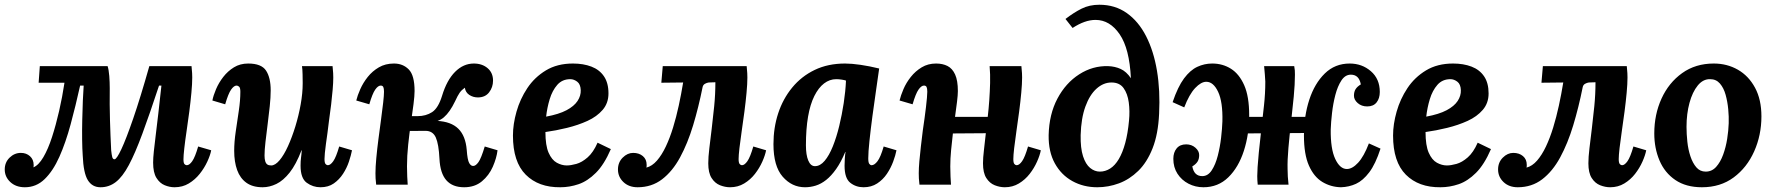

<svg xmlns="http://www.w3.org/2000/svg" viewBox="-20 -779 7486 810"><path d="M85 11Q47 11 23.5 -11Q0 -33 0 -64Q0 -94 20.5 -114Q41 -134 68 -134Q91 -134 106.5 -120Q122 -106 122 -83Q122 -81 122 -78.5Q122 -76 121 -73Q143 -82 163 -116Q183 -150 199.5 -201Q216 -252 229.5 -311Q243 -370 252 -430H143L148 -500H434Q439 -484 441 -458.5Q443 -433 443 -407Q442 -339 444 -271.5Q446 -204 449 -145Q451 -126 453.5 -116.5Q456 -107 463 -107Q472 -107 492 -149.5Q512 -192 542 -279Q572 -366 610 -500H788Q790 -479 790.5 -470.5Q791 -462 791 -452Q791 -426 787.5 -388Q784 -350 778.5 -307.5Q773 -265 767 -225Q761 -185 757.5 -153.5Q754 -122 754 -107Q754 -91 758.5 -86.5Q763 -82 768 -82Q779 -82 791 -99Q803 -116 816 -161L871 -145Q867 -124 854.5 -97Q842 -70 822.5 -45.5Q803 -21 776.5 -5Q750 11 716 11Q696 11 675 2.5Q654 -6 640 -28.5Q626 -51 626 -93Q626 -112 629 -140.5Q632 -169 637 -209Q642 -249 648 -301Q654 -353 661 -418H651Q611 -297 580.5 -214.5Q550 -132 523.5 -82.5Q497 -33 468.5 -11Q440 11 404 11Q369 11 350.5 -19Q332 -49 329 -123Q327 -151 326.5 -190.5Q326 -230 327 -273Q328 -316 329.5 -354.5Q331 -393 333 -418H318Q299 -332 278 -254.5Q257 -177 230.5 -117.5Q204 -58 168.5 -23.5Q133 11 85 11Z M1088 11Q1046 11 1019.5 -8Q993 -27 980.5 -61.5Q968 -96 968 -143Q968 -180 974.5 -224Q981 -268 987.5 -312Q994 -356 994 -392Q994 -409 988.5 -413.5Q983 -418 978 -418Q967 -418 955 -401Q943 -384 930 -339L876 -355Q880 -376 891.5 -403Q903 -430 922 -454.5Q941 -479 967 -495Q993 -511 1027 -511Q1083 -511 1102.5 -481Q1122 -451 1122 -398Q1122 -368 1118 -330.5Q1114 -293 1109 -254Q1104 -215 1100 -180.5Q1096 -146 1096 -123Q1096 -108 1099 -98.5Q1102 -89 1108 -85Q1114 -81 1124 -81Q1141 -81 1159.5 -103Q1178 -125 1195 -162.5Q1212 -200 1226 -245.5Q1240 -291 1248.5 -338.5Q1257 -386 1257 -428Q1257 -442 1256.5 -465Q1256 -488 1254 -500H1383Q1385 -479 1385.5 -470.5Q1386 -462 1386 -452Q1386 -431 1383.5 -401.5Q1381 -372 1377 -338Q1373 -304 1368 -270Q1365 -243 1361.5 -218Q1358 -193 1355 -171.5Q1352 -150 1350.5 -133.5Q1349 -117 1349 -108Q1349 -92 1353.5 -87Q1358 -82 1363 -82Q1374 -82 1386 -99Q1398 -116 1411 -161L1465 -145Q1461 -124 1452 -97Q1443 -70 1427 -45.5Q1411 -21 1388 -5Q1365 11 1332 11Q1300 11 1274 -8Q1248 -27 1248 -80Q1248 -100 1250 -114Q1252 -128 1253 -145H1252Q1229 -85 1202 -51Q1175 -17 1146 -3Q1117 11 1088 11Z M1938 11Q1889 11 1863 -18.5Q1837 -48 1834 -109Q1831 -171 1818.5 -199Q1806 -227 1775 -227L1646 -226L1647 -289H1824V-269Q1883 -266 1913.5 -236Q1944 -206 1949 -147Q1952 -104 1959.5 -91Q1967 -78 1977 -79Q1987 -79 1998.5 -95Q2010 -111 2025 -161L2079 -145Q2075 -112 2059 -75.5Q2043 -39 2013 -14Q1983 11 1938 11ZM1567 0Q1565 -15 1564.5 -26.5Q1564 -38 1564 -48Q1564 -74 1567.5 -112Q1571 -150 1576.5 -192Q1582 -234 1587.5 -274.5Q1593 -315 1596.5 -346Q1600 -377 1600 -392Q1600 -406 1597 -412Q1594 -418 1586 -418Q1575 -418 1563 -401Q1551 -384 1538 -339L1483 -355Q1488 -376 1500 -403Q1512 -430 1531.5 -454.5Q1551 -479 1578.5 -495Q1606 -511 1642 -511Q1680 -511 1704.5 -486Q1729 -461 1729 -395Q1729 -375 1724.5 -339.5Q1720 -304 1713.5 -260Q1707 -216 1702 -168.5Q1697 -121 1697 -77Q1697 -55 1698 -34Q1699 -13 1700 0ZM1726 -251 1741 -289Q1777 -289 1803 -306Q1829 -323 1845 -375Q1865 -441 1900 -476Q1935 -511 1979 -511Q2014 -511 2037 -491.5Q2060 -472 2060 -439Q2060 -411 2043.5 -389.5Q2027 -368 1996 -368Q1976 -368 1960 -378.5Q1944 -389 1941 -409Q1927 -399 1919 -387.5Q1911 -376 1900 -352Q1878 -306 1852.5 -284Q1827 -262 1783 -262Z M2397 -511Q2441 -511 2475 -498Q2509 -485 2528 -457Q2547 -429 2547 -385Q2547 -344 2522.5 -315.5Q2498 -287 2458.5 -269Q2419 -251 2372 -239.5Q2325 -228 2281 -222Q2281 -165 2294.5 -134.5Q2308 -104 2329 -92.5Q2350 -81 2371 -81Q2388 -81 2411.5 -87.5Q2435 -94 2459 -115Q2483 -136 2501 -177L2557 -150Q2529 -85 2494 -50Q2459 -15 2421 -2Q2383 11 2344 11Q2252 12 2198 -42Q2144 -96 2144 -207Q2144 -255 2159 -308Q2174 -361 2204.5 -407Q2235 -453 2283 -482Q2331 -511 2397 -511ZM2386 -445Q2352 -445 2331 -421Q2310 -397 2299 -360.5Q2288 -324 2284 -287Q2338 -297 2370 -314Q2402 -331 2416.5 -353Q2431 -375 2430 -399Q2429 -424 2415 -434.5Q2401 -445 2386 -445Z M2670 11Q2633 11 2610 -11Q2587 -33 2587 -64Q2587 -94 2607 -114Q2627 -134 2651 -134Q2676 -134 2692 -120.5Q2708 -107 2708 -84Q2708 -81 2708 -78Q2708 -75 2707 -72Q2731 -78 2751.5 -101.5Q2772 -125 2789 -161Q2806 -197 2819.5 -241Q2833 -285 2843.5 -333.5Q2854 -382 2862 -431L2770 -430L2776 -500H3130Q3132 -479 3132.5 -470.5Q3133 -462 3133 -452Q3133 -426 3129.5 -388Q3126 -350 3120.5 -308Q3115 -266 3109 -225.5Q3103 -185 3099.5 -154Q3096 -123 3096 -108Q3096 -92 3100.5 -87Q3105 -82 3110 -82Q3121 -82 3133 -99Q3145 -116 3158 -161L3212 -145Q3208 -124 3196 -97Q3184 -70 3165 -45.5Q3146 -21 3119.5 -5Q3093 11 3060 11Q3039 11 3017.5 2.5Q2996 -6 2982 -28Q2968 -50 2968 -90Q2968 -116 2972.5 -153.5Q2977 -191 2982.5 -236Q2988 -281 2993 -331Q2998 -381 2998 -432L2970 -431Q2962 -430 2954 -425.5Q2946 -421 2944 -411Q2927 -326 2904 -250Q2881 -174 2849 -115Q2817 -56 2773 -22.5Q2729 11 2670 11Z M3545 -511Q3573 -511 3610.5 -505.5Q3648 -500 3689 -490Q3684 -453 3676 -399Q3668 -345 3660.5 -288.5Q3653 -232 3648 -184.5Q3643 -137 3643 -111Q3643 -93 3647.5 -87.5Q3652 -82 3657 -82Q3669 -82 3682 -99Q3695 -116 3708 -161L3762 -145Q3758 -124 3748 -97Q3738 -70 3721.5 -45.5Q3705 -21 3680.5 -5Q3656 11 3623 11Q3591 11 3567 -8Q3543 -27 3543 -80Q3543 -93 3544 -109Q3545 -125 3547 -138H3546Q3528 -95 3507.5 -66Q3487 -37 3465.5 -20Q3444 -3 3421.5 4Q3399 11 3376 11Q3321 11 3282 -33.5Q3243 -78 3243 -171Q3243 -240 3263 -301Q3283 -362 3322 -409.5Q3361 -457 3417 -484Q3473 -511 3545 -511ZM3508 -445Q3480 -445 3456.5 -427Q3433 -409 3415.5 -374Q3398 -339 3389 -287Q3380 -235 3380 -166Q3380 -125 3390 -101.5Q3400 -78 3418 -78Q3440 -78 3459 -100.5Q3478 -123 3493.5 -161.5Q3509 -200 3520.5 -247.5Q3532 -295 3539.5 -344.5Q3547 -394 3549 -439Q3544 -441 3531.5 -443Q3519 -445 3508 -445Z M4219 11Q4198 11 4176.5 2.5Q4155 -6 4141 -28Q4127 -50 4127 -90Q4127 -113 4131 -146Q4135 -179 4139 -217L4000 -216Q3996 -182 3992.5 -146Q3989 -110 3989 -77Q3989 -55 3990 -34Q3991 -13 3992 0H3859Q3857 -15 3856.5 -26.5Q3856 -38 3856 -48Q3856 -69 3858.5 -98.5Q3861 -128 3865 -161.5Q3869 -195 3873 -228Q3877 -255 3880.5 -280.5Q3884 -306 3886.5 -327.5Q3889 -349 3890.5 -366Q3892 -383 3892 -392Q3892 -406 3889 -412Q3886 -418 3878 -418Q3867 -418 3855 -401Q3843 -384 3830 -339L3775 -355Q3780 -376 3791.5 -403Q3803 -430 3822.5 -454.5Q3842 -479 3868.5 -495Q3895 -511 3929 -511Q3957 -511 3977.5 -500.5Q3998 -490 4009.5 -464.5Q4021 -439 4021 -395Q4021 -379 4017.5 -350Q4014 -321 4009 -286H4147Q4151 -320 4153.5 -356Q4156 -392 4157 -428.5Q4158 -465 4155 -500H4289Q4291 -479 4291.5 -470.5Q4292 -462 4292 -452Q4292 -426 4288.5 -388Q4285 -350 4279.5 -308Q4274 -266 4268 -225.5Q4262 -185 4258.5 -154Q4255 -123 4255 -108Q4255 -92 4259.5 -87Q4264 -82 4269 -82Q4280 -82 4292 -99Q4304 -116 4317 -161L4371 -145Q4367 -124 4355 -97Q4343 -70 4324 -45.5Q4305 -21 4278.5 -5Q4252 11 4219 11Z M4609 11Q4551 11 4504 -15Q4457 -41 4430 -90Q4403 -139 4404 -209Q4406 -297 4441 -363Q4476 -429 4533 -465.5Q4590 -502 4655 -500Q4684 -499 4708 -488Q4732 -477 4751 -449Q4745 -574 4703.5 -634.5Q4662 -695 4602 -695Q4579 -695 4555 -686.5Q4531 -678 4505 -661L4475 -699Q4510 -726 4543 -742.5Q4576 -759 4618 -759Q4684 -759 4733.5 -724Q4783 -689 4815 -626.5Q4847 -564 4861 -480.5Q4875 -397 4870 -299Q4866 -213 4842.5 -153.5Q4819 -94 4782 -58Q4745 -22 4700.5 -5.5Q4656 11 4609 11ZM4620 -55Q4643 -55 4663.5 -68Q4684 -81 4700 -108Q4716 -135 4727 -175.5Q4738 -216 4743 -270Q4747 -310 4742 -347Q4737 -384 4720 -407.5Q4703 -431 4669 -431Q4635 -431 4606 -405Q4577 -379 4559 -329.5Q4541 -280 4539 -209Q4538 -154 4549 -120Q4560 -86 4579 -70.5Q4598 -55 4620 -55Z M5057 11Q5023 11 4994 -4Q4965 -19 4947.5 -46Q4930 -73 4930 -109Q4930 -136 4944 -153Q4958 -170 4984 -170Q5007 -170 5023 -156Q5039 -142 5039 -125Q5039 -108 5032 -97Q5025 -86 5010 -77Q5014 -56 5024.5 -46Q5035 -36 5052 -36Q5076 -36 5092 -60.5Q5108 -85 5117.5 -122Q5127 -159 5131.5 -198Q5136 -237 5137 -267Q5139 -349 5119 -391.5Q5099 -434 5069 -434Q5047 -434 5022 -407.5Q4997 -381 4976 -326L4927 -348Q4949 -413 4975 -448Q5001 -483 5031 -497Q5061 -511 5094 -511Q5138 -511 5173 -489Q5208 -467 5229 -419.5Q5250 -372 5250 -293Q5250 -212 5227.5 -142.5Q5205 -73 5162 -31Q5119 11 5057 11ZM5637 11Q5594 10 5558.5 -11.5Q5523 -33 5502 -80.5Q5481 -128 5481 -207Q5481 -289 5503.5 -358Q5526 -427 5569 -469Q5612 -511 5674 -511Q5726 -511 5763.5 -478.5Q5801 -446 5801 -391Q5801 -364 5787.5 -347Q5774 -330 5748 -330Q5724 -330 5708 -344Q5692 -358 5692 -375Q5692 -392 5699 -403Q5706 -414 5721 -423Q5717 -444 5706.5 -454Q5696 -464 5679 -464Q5655 -464 5639 -439.5Q5623 -415 5613.5 -378.5Q5604 -342 5599.5 -302.5Q5595 -263 5594 -233Q5593 -151 5613 -108.5Q5633 -66 5662 -66Q5685 -66 5709.5 -92.5Q5734 -119 5755 -174L5804 -152Q5783 -87 5756.5 -52Q5730 -17 5700.5 -3.5Q5671 10 5637 11ZM5286 0Q5285 -11 5284.5 -18.5Q5284 -26 5284 -36Q5284 -52 5285.5 -74.5Q5287 -97 5290.5 -134.5Q5294 -172 5301 -232Q5307 -285 5312.5 -334.5Q5318 -384 5318 -435Q5317 -449 5316 -466Q5315 -483 5313 -500H5440Q5442 -489 5442.5 -482Q5443 -475 5443 -464Q5443 -424 5438 -371.5Q5433 -319 5426.5 -262.5Q5420 -206 5415.5 -154.5Q5411 -103 5412 -65Q5412 -51 5413 -34Q5414 -17 5416 0ZM5218 -216 5224 -286H5505L5501 -218Z M6110 -511Q6154 -511 6188 -498Q6222 -485 6241 -457Q6260 -429 6260 -385Q6260 -344 6235.5 -315.5Q6211 -287 6171.5 -269Q6132 -251 6085 -239.5Q6038 -228 5994 -222Q5994 -165 6007.5 -134.5Q6021 -104 6042 -92.5Q6063 -81 6084 -81Q6101 -81 6124.5 -87.5Q6148 -94 6172 -115Q6196 -136 6214 -177L6270 -150Q6242 -85 6207 -50Q6172 -15 6134 -2Q6096 11 6057 11Q5965 12 5911 -42Q5857 -96 5857 -207Q5857 -255 5872 -308Q5887 -361 5917.5 -407Q5948 -453 5996 -482Q6044 -511 6110 -511ZM6099 -445Q6065 -445 6044 -421Q6023 -397 6012 -360.5Q6001 -324 5997 -287Q6051 -297 6083 -314Q6115 -331 6129.5 -353Q6144 -375 6143 -399Q6142 -424 6128 -434.5Q6114 -445 6099 -445Z M6383 11Q6346 11 6323 -11Q6300 -33 6300 -64Q6300 -94 6320 -114Q6340 -134 6364 -134Q6389 -134 6405 -120.5Q6421 -107 6421 -84Q6421 -81 6421 -78Q6421 -75 6420 -72Q6444 -78 6464.5 -101.5Q6485 -125 6502 -161Q6519 -197 6532.5 -241Q6546 -285 6556.5 -333.5Q6567 -382 6575 -431L6483 -430L6489 -500H6843Q6845 -479 6845.5 -470.5Q6846 -462 6846 -452Q6846 -426 6842.5 -388Q6839 -350 6833.5 -308Q6828 -266 6822 -225.5Q6816 -185 6812.5 -154Q6809 -123 6809 -108Q6809 -92 6813.5 -87Q6818 -82 6823 -82Q6834 -82 6846 -99Q6858 -116 6871 -161L6925 -145Q6921 -124 6909 -97Q6897 -70 6878 -45.5Q6859 -21 6832.5 -5Q6806 11 6773 11Q6752 11 6730.5 2.5Q6709 -6 6695 -28Q6681 -50 6681 -90Q6681 -116 6685.5 -153.5Q6690 -191 6695.5 -236Q6701 -281 6706 -331Q6711 -381 6711 -432L6683 -431Q6675 -430 6667 -425.5Q6659 -421 6657 -411Q6640 -326 6617 -250Q6594 -174 6562 -115Q6530 -56 6486 -22.5Q6442 11 6383 11Z M7210 -511Q7266 -511 7311.5 -485Q7357 -459 7384 -409Q7411 -359 7411 -288Q7411 -209 7380.5 -140.5Q7350 -72 7294 -30.5Q7238 11 7160 11Q7093 11 7048 -19.5Q7003 -50 6981 -102Q6959 -154 6959 -216Q6959 -296 6989.5 -363Q7020 -430 7076.5 -470.5Q7133 -511 7210 -511ZM7195 -445Q7165 -446 7142.5 -418.5Q7120 -391 7107.5 -345Q7095 -299 7095 -244Q7095 -214 7098.5 -181Q7102 -148 7111.5 -119.5Q7121 -91 7136.5 -73Q7152 -55 7176 -55Q7202 -55 7220 -75Q7238 -95 7249.5 -126.5Q7261 -158 7266.5 -193Q7272 -228 7273 -259Q7274 -286 7271 -318Q7268 -350 7260 -379Q7252 -408 7236 -426.5Q7220 -445 7195 -445Z"/></svg>

Font: Lora
Style: Italic
Weight: 400
Italic angle: -3°
Designer: Olga Karpushina, Alexei Vanyashin (Cyrillic)
Foundry: Cyreal
Version: Version 3.008